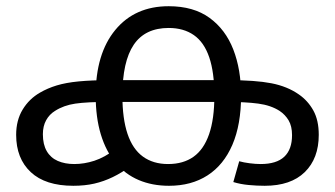

<svg xmlns="http://www.w3.org/2000/svg" viewBox="-20 -586 1078 618"><path d="M216 12Q126 12 79 -32Q32 -76 32 -152Q32 -199 53 -233.5Q74 -268 109 -288Q133 -302 162.5 -311Q192 -320 233.5 -324Q275 -328 333 -328H716Q802 -328 853.5 -318Q905 -308 942 -282Q971 -262 988.5 -230.5Q1006 -199 1006 -152Q1006 -76 961 -32Q916 12 832 12Q807 12 780.5 9.5Q754 7 731 0L750 -67Q764 -63 783.5 -60.5Q803 -58 819 -58Q870 -58 895 -81.5Q920 -105 920 -151Q920 -180 909 -198.5Q898 -217 880 -229Q852 -247 811.5 -252.5Q771 -258 708 -258H331Q260 -258 222.5 -252.5Q185 -247 157 -229Q139 -218 128.5 -199Q118 -180 118 -154Q118 -121 130.5 -99.5Q143 -78 166 -68Q189 -58 219 -58Q251 -58 283.5 -68.5Q316 -79 352 -106L402 -52Q372 -30 343 -16Q314 -2 283.5 5Q253 12 216 12ZM523 -566Q603 -566 654.5 -528.5Q706 -491 731 -426.5Q756 -362 756 -279Q756 -185 728 -120Q700 -55 648 -21.5Q596 12 524 12Q470 12 426.5 -6.5Q383 -25 352 -62Q321 -99 304.5 -153.5Q288 -208 288 -279Q288 -413 351 -489.5Q414 -566 523 -566ZM523 -496Q447 -496 410.5 -442Q374 -388 374 -278Q374 -204 390.5 -155Q407 -106 440 -82Q473 -58 521 -58Q570 -58 603 -81.5Q636 -105 653 -154Q670 -203 670 -278Q670 -353 653.5 -401.5Q637 -450 604 -473Q571 -496 523 -496Z"/></svg>

Font: umalayalam25
Style: Book
Weight: 400
Designer: Jelle Bosma - Monotype Design Team
Foundry: Monotype Imaging Inc.
Version: Version 2.003